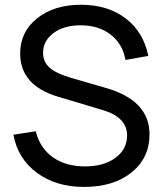

<svg xmlns="http://www.w3.org/2000/svg" viewBox="-20 -754 670 790"><path d="M325.7 15.1Q210.4 15.1 131.8 -43Q53.2 -101.1 35.2 -199.7L127 -213.9Q144.5 -144.5 197.5 -106.9Q250.5 -69.3 330.1 -69.3Q407.2 -69.3 455.1 -104.7Q502.9 -140.1 502.9 -196.8Q502.9 -271.5 402.3 -301.3L219.2 -356Q63 -402.3 63 -533.7Q63 -623 132.8 -678.7Q202.6 -734.4 313 -734.4Q423.3 -734.4 496.8 -678.5Q570.3 -622.6 590.3 -523.9L496.1 -507.3Q484.9 -573.2 435.3 -611.6Q385.7 -649.9 312 -649.9Q242.7 -649.9 200 -617.9Q157.2 -585.9 157.2 -537.1Q157.2 -499 184.8 -474.9Q212.4 -450.7 277.8 -432.1L414.1 -392.6Q595.2 -341.3 595.2 -201.2Q595.2 -104 521.2 -44.4Q447.3 15.1 325.7 15.1Z"/></svg>

Font: Vela Sans Med
Style: Regular
Weight: 500
Designer: Principal design: Mikhail Sharanda - project Manrope.
Design modification: Ravid Balaliev
Foundry: Mikhail Sharanda
Version: Version 1.001